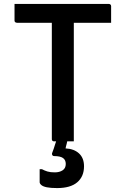

<svg xmlns="http://www.w3.org/2000/svg" viewBox="-20 -720 640 978"><path d="M54 -700H534Q539 -700 542.5 -697Q546 -694 546 -689Q546 -665 546 -646.5Q546 -628 546 -604H66Q63 -604 60 -605.5Q57 -607 55.5 -609.5Q54 -612 54 -615Q54 -638 54 -657.5Q54 -677 54 -700ZM356 0Q331 0 306 0Q281 0 255 0Q250 0 247 -3Q244 -6 244 -11Q244 -93 244 -171.5Q244 -250 244 -329Q244 -408 244 -487.5Q244 -567 244 -648H365L356 -626Q356 -603 356 -578.5Q356 -554 356 -530Q356 -506 356 -483Q356 -419 356 -356.5Q356 -294 356 -230.5Q356 -167 356 -99Q356 -72 356 -47Q356 -22 356 0ZM408 127Q408 179 373.5 208.5Q339 238 271 238Q238 238 218.5 234Q199 230 190.5 222.5Q182 215 182 208Q182 195 182 183.5Q182 172 182 161.5Q182 151 182 142H194Q207 149 221.5 153.5Q236 158 259 158Q283 158 299 147.5Q315 137 315 115Q315 95 301 85Q287 75 255 75Q250 75 247 71Q244 67 245 61Q250 49 253.5 38Q257 27 260.5 16Q264 5 267.5 -5Q271 -15 275 -26Q277 -32 281 -35Q285 -38 296.5 -39Q308 -40 332 -40Q329 -32 327 -23Q325 -14 323.5 -5.5Q322 3 320 11Q318 19 316 26L314 36Q357 38 382.5 61.5Q408 85 408 127Z"/></svg>

Font: Recursive Medium
Style: Regular
Weight: 500
Version: Version 1.085